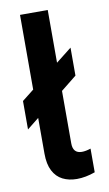

<svg xmlns="http://www.w3.org/2000/svg" viewBox="-82 -739 447 791"><g transform="rotate(-10 141.0 -344.0)"><path d="M174.5 9.5Q141 9.5 115.2 -3.5Q89.5 -16.5 75 -44.5Q60.5 -72.5 60.5 -116.5V-266L11 -226.5V-345.5L60.5 -384.5V-697H176.5V-476.5L242 -528V-411L176.5 -358.5V-139Q176.5 -97 214 -97Q230 -97 251 -104V-5Q211 9.5 174.5 9.5Z"/></g></svg>

Font: Acari Sans Neue
Style: Bold
Weight: 700
Designer: Alfredo Marco Pradil (font), Cristiano Sobral (main changes)
Foundry: Hanken Design Co. (font), Cristiano Sobral (main changes)
Version: Version 2.459;March 19, 2022;FontCreator 14.0.0.2808 64-bit;